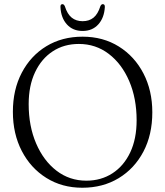

<svg xmlns="http://www.w3.org/2000/svg" viewBox="-20 -889 796 924"><path d="M377.5 -712.5Q476 -712.5 551.8 -665.2Q627.5 -618 670.2 -535.8Q713 -453.5 713 -348.5Q713 -240.5 670 -159Q627 -77.5 551 -31.5Q475 14.5 376 14.5Q278.5 14.5 203 -32.8Q127.5 -80 84.8 -162.5Q42 -245 42 -351Q42 -457.5 84.8 -539Q127.5 -620.5 203 -666.5Q278.5 -712.5 377.5 -712.5ZM637.5 -310Q637.5 -415.5 601.8 -498.8Q566 -582 503.2 -629.8Q440.5 -677.5 359.5 -677.5Q288 -677.5 233.8 -642Q179.5 -606.5 148.8 -541.5Q118 -476.5 118 -388Q118 -282 153.8 -198.8Q189.5 -115.5 252 -67.5Q314.5 -19.5 395.5 -19.5Q466.5 -19.5 521.2 -55Q576 -90.5 606.8 -155.8Q637.5 -221 637.5 -310ZM377.5 -787Q409 -787 430 -804Q451 -821 463 -859Q467.5 -869 474.5 -869Q485.5 -869 484.5 -854.5Q481.5 -803 453 -771.5Q424.5 -740 377.5 -740Q330.5 -740 302 -771.5Q273.5 -803 271 -854.5Q270 -869 280.5 -869Q287.5 -869 292 -859Q304 -821 325.2 -804Q346.5 -787 377.5 -787Z"/></svg>

Font: Fraunces 72pt S050 Light
Style: Regular
Weight: 300
Version: Version 1.000; ttfautohint (v1.8.3)